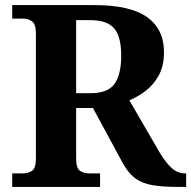

<svg xmlns="http://www.w3.org/2000/svg" viewBox="-20 -734 751 754"><path d="M28 0V-53H70Q90 -53 105.5 -63Q121 -73 121 -113V-600Q121 -640 105.5 -650.5Q90 -661 70 -661H28V-714H350Q492 -714 558 -666.5Q624 -619 624 -529Q624 -476 604 -439Q584 -402 553 -378Q522 -354 488 -340L607 -135Q633 -92 656 -72.5Q679 -53 707 -53H711V0H678Q618 0 578 -7Q538 -14 511.5 -33.5Q485 -53 464 -90L345 -310H279V-113Q279 -73 294.5 -63Q310 -53 330 -53H373V0ZM335 -368Q404 -368 430 -405Q456 -442 456 -515Q456 -591 428 -623Q400 -655 333 -655H279V-368Z"/></svg>

Font: Noto Serif Yezidi
Style: Bold
Weight: 700
Designer: Dalton Maag Ltd
Foundry: Dalton Maag Ltd
Version: Version 1.001; ttfautohint (v1.8.4.7-5d5b)